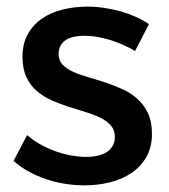

<svg xmlns="http://www.w3.org/2000/svg" viewBox="-20 -556 510 580"><path d="M388 -402Q352.5 -423 311.5 -435.5Q270.5 -448 235 -448Q218 -448 203.8 -445Q189.5 -442 179 -435.2Q168.5 -428.5 162.8 -417.8Q157 -407 157 -392Q157 -373 169.2 -360.5Q181.5 -348 201.2 -339Q221 -330 246.5 -322.8Q272 -315.5 298.5 -306.8Q325 -298 350.2 -286.5Q375.5 -275 395.2 -257.2Q415 -239.5 427 -214Q439 -188.5 439 -152Q439 -111.5 422.2 -82Q405.5 -52.5 377.2 -33.5Q349 -14.5 312 -5.2Q275 4 235 4Q206 4 176.2 -0.8Q146.5 -5.5 118.8 -15Q91 -24.5 66 -38.2Q41 -52 21 -70L62 -148Q79.5 -132.5 101.2 -120.2Q123 -108 146.5 -99.5Q170 -91 194.2 -86.5Q218.5 -82 240 -82Q258.5 -82 274.2 -85.5Q290 -89 301.8 -96.2Q313.5 -103.5 320.2 -115Q327 -126.5 327 -142Q327 -163 315 -176.8Q303 -190.5 283.2 -200.2Q263.5 -210 238.5 -217.5Q213.5 -225 187.2 -233.5Q161 -242 136 -253Q111 -264 91.2 -281Q71.5 -298 59.8 -323Q48 -348 48 -384Q48 -424.5 64.2 -453.2Q80.5 -482 107.8 -500.5Q135 -519 170.5 -527.5Q206 -536 244 -536Q269 -536 294.5 -532.2Q320 -528.5 344 -521.8Q368 -515 390 -505.2Q412 -495.5 430 -483Z"/></svg>

Font: Argentum Sans
Style: Regular
Weight: 400
Designer: Julieta Ulanovsky, Owen Earl, Chris M. Simpson, Rasmus Andersson, Cristiano Sobral
Foundry: The Argentum Sans Project Authors
Version: Version 3.135; ttfautohint (v1.8.4.7-5d5b-dirty)